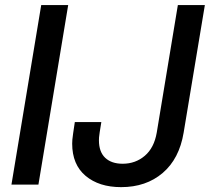

<svg xmlns="http://www.w3.org/2000/svg" viewBox="-20 -748 850 778"><path d="M256.3 -727.5 135.7 0H26.4L147 -727.5ZM470.7 10.3Q381.3 10.3 326.9 -35.4Q272.5 -81.1 272.5 -166Q272.5 -173.3 273.2 -182.4Q273.9 -191.4 276.4 -208Q278.8 -224.6 283.2 -253.4H390.6Q386.2 -226.6 384 -212.4Q381.8 -198.2 381.3 -191.2Q380.9 -184.1 380.9 -179.2Q380.9 -132.8 406.2 -108.6Q431.6 -84.5 477.1 -84.5Q528.8 -84.5 566.7 -116.7Q604.5 -148.9 615.2 -210.9L700.7 -727.5H810.1L724.1 -210.4Q706.5 -104.5 639.2 -47.1Q571.8 10.3 470.7 10.3Z"/></svg>

Font: Inter 28pt Medium
Style: Italic
Weight: 500
Italic angle: -9.3988°
Designer: Rasmus Andersson
Foundry: rsms
Version: Version 4.001;git-66647c0bb